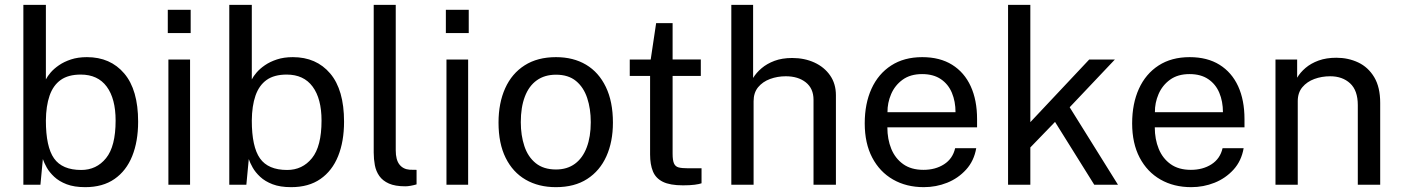

<svg xmlns="http://www.w3.org/2000/svg" viewBox="-20 -763 5788 793"><path d="M332 10Q286.5 10 255.2 -2Q224 -14 204 -32.8Q184 -51.5 173 -71.2Q162 -91 157 -106L147 0H76.5V-743H169.5V-435Q176 -448 189.2 -463.5Q202.5 -479 223.5 -493.5Q244.5 -508 273.2 -517.5Q302 -527 339 -527Q436 -527 493.2 -459.5Q550.5 -392 550.5 -260.5Q550.5 -179 526 -118.2Q501.5 -57.5 453 -23.8Q404.5 10 332 10ZM315.5 -61Q378.5 -61 418 -109.8Q457.5 -158.5 457.5 -265Q457.5 -355.5 420.8 -405.2Q384 -455 313.5 -455Q262 -455 230.8 -432.8Q199.5 -410.5 184.8 -368Q170 -325.5 169.5 -265Q169.5 -156.5 203.2 -108.8Q237 -61 315.5 -61Z M675.5 0V-517H765V0ZM673 -626.5V-722.5H767.5V-626.5Z M1182.5 10Q1137 10 1105.8 -2Q1074.5 -14 1054.5 -32.8Q1034.5 -51.5 1023.5 -71.2Q1012.5 -91 1007.5 -106L997.5 0H927V-743H1020V-435Q1026.5 -448 1039.8 -463.5Q1053 -479 1074 -493.5Q1095 -508 1123.8 -517.5Q1152.5 -527 1189.5 -527Q1286.5 -527 1343.8 -459.5Q1401 -392 1401 -260.5Q1401 -179 1376.5 -118.2Q1352 -57.5 1303.5 -23.8Q1255 10 1182.5 10ZM1166 -61Q1229 -61 1268.5 -109.8Q1308 -158.5 1308 -265Q1308 -355.5 1271.2 -405.2Q1234.5 -455 1164 -455Q1112.5 -455 1081.2 -432.8Q1050 -410.5 1035.2 -368Q1020.5 -325.5 1020 -265Q1020 -156.5 1053.8 -108.8Q1087.5 -61 1166 -61Z M1654 6.5Q1612 6.5 1586.2 -5Q1560.5 -16.5 1546.8 -36Q1533 -55.5 1528.2 -80.8Q1523.5 -106 1523.5 -133V-743H1614.5V-142Q1614.5 -103 1629.8 -83.5Q1645 -64 1672.5 -62L1700.5 -61.5V-1.5Q1689 2 1676.5 4.2Q1664 6.5 1654 6.5Z M1824 0V-517H1913.5V0ZM1821.5 -626.5V-722.5H1916V-626.5Z M2276 10Q2204.5 10 2151.2 -20.8Q2098 -51.5 2068.5 -111Q2039 -170.5 2039 -256.5Q2039 -337.5 2066.5 -398.5Q2094 -459.5 2147 -493.2Q2200 -527 2276.5 -527Q2348 -527 2400.5 -495.8Q2453 -464.5 2482.2 -404Q2511.5 -343.5 2511.5 -256.5Q2511.5 -177.5 2484.5 -117.5Q2457.5 -57.5 2405.2 -23.8Q2353 10 2276 10ZM2276.5 -63Q2322.5 -63 2354.5 -86.5Q2386.5 -110 2403.2 -154Q2420 -198 2420 -258.5Q2420 -314 2405.2 -358.2Q2390.5 -402.5 2359 -428.5Q2327.5 -454.5 2276.5 -454.5Q2229.5 -454.5 2197 -431.2Q2164.5 -408 2147.8 -364Q2131 -320 2131 -258.5Q2131 -204 2145.8 -159.5Q2160.5 -115 2192.8 -89Q2225 -63 2276.5 -63Z M2801 2.5Q2747.5 2.5 2718 -12Q2688.5 -26.5 2676.8 -55Q2665 -83.5 2665 -125V-449.5H2581V-517H2667.5L2690 -667.5H2758V-517.5H2874.5V-449.5H2758V-128Q2758 -100.5 2763.8 -87.8Q2769.5 -75 2783 -71.5Q2796.5 -68 2821 -68H2877.5V-6Q2868 -2.5 2848.8 0Q2829.5 2.5 2801 2.5Z M3000.5 0V-743H3090.5V-441Q3103.5 -462.5 3125.5 -481.2Q3147.5 -500 3179 -511.8Q3210.5 -523.5 3252 -523.5Q3302.5 -523.5 3343.5 -504.8Q3384.5 -486 3408.5 -451.5Q3432.5 -417 3432.5 -369.5V0H3340V-351Q3340 -397.5 3308.2 -422.8Q3276.5 -448 3225.5 -448Q3191 -448 3160.5 -436.8Q3130 -425.5 3111.2 -402.8Q3092.5 -380 3092.5 -345V0Z M3795.5 10Q3723.5 10 3668.5 -21.5Q3613.5 -53 3582.5 -112Q3551.5 -171 3551.5 -253.5Q3551.5 -335 3579.5 -396.5Q3607.5 -458 3660.8 -492.5Q3714 -527 3789 -527Q3862 -527 3912.5 -495.5Q3963 -464 3989.2 -406.8Q4015.5 -349.5 4015.5 -271V-237H3645Q3645 -188 3661.2 -148.2Q3677.5 -108.5 3710.5 -85Q3743.5 -61.5 3794 -61.5Q3843.5 -61.5 3879.2 -84.5Q3915 -107.5 3925 -151H4012Q4003 -98.5 3970.2 -62.5Q3937.5 -26.5 3891.8 -8.2Q3846 10 3795.5 10ZM3645.5 -299.5H3926.5Q3926.5 -344 3911.5 -379.8Q3896.5 -415.5 3865.8 -436.2Q3835 -457 3788.5 -457Q3740 -457 3708 -433.8Q3676 -410.5 3660.5 -374.2Q3645 -338 3645.5 -299.5Z M4143.5 0V-743H4235.5V-258.5L4478.5 -517H4584.5L4398 -320L4597.5 0H4499.5L4337.5 -259.5L4235.5 -154V0Z M4900 10Q4828 10 4773 -21.5Q4718 -53 4687 -112Q4656 -171 4656 -253.5Q4656 -335 4684 -396.5Q4712 -458 4765.2 -492.5Q4818.5 -527 4893.5 -527Q4966.5 -527 5017 -495.5Q5067.5 -464 5093.8 -406.8Q5120 -349.5 5120 -271V-237H4749.5Q4749.5 -188 4765.8 -148.2Q4782 -108.5 4815 -85Q4848 -61.5 4898.5 -61.5Q4948 -61.5 4983.8 -84.5Q5019.5 -107.5 5029.5 -151H5116.5Q5107.5 -98.5 5074.8 -62.5Q5042 -26.5 4996.2 -8.2Q4950.5 10 4900 10ZM4750 -299.5H5031Q5031 -344 5016 -379.8Q5001 -415.5 4970.2 -436.2Q4939.5 -457 4893 -457Q4844.5 -457 4812.5 -433.8Q4780.5 -410.5 4765 -374.2Q4749.5 -338 4750 -299.5Z M5248 0V-517H5337.5V-442Q5350 -463.5 5372.2 -482.5Q5394.5 -501.5 5426.2 -513Q5458 -524.5 5499.5 -524.5Q5548.5 -524.5 5589.8 -505Q5631 -485.5 5655.8 -444.2Q5680.5 -403 5680.5 -338V0H5588V-329Q5588 -389.5 5556.2 -418.8Q5524.5 -448 5474 -448Q5439 -448 5408.5 -436.8Q5378 -425.5 5359 -402.8Q5340 -380 5340 -345.5V0Z"/></svg>

Font: Public Sans Thin
Style: Regular
Weight: 400
Version: Version 2.001